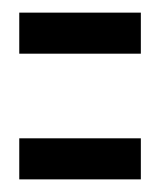

<svg xmlns="http://www.w3.org/2000/svg" viewBox="-20 -395 258 304"><path d="M10.5 -310H203V-375H10.5ZM10.5 -111H203V-176H10.5Z"/></svg>

Font: Anybody ExtraCondensed Medium
Style: Regular
Weight: 500
Width: 2
Version: Version 1.113;gftools[0.9.25]